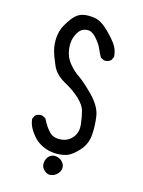

<svg xmlns="http://www.w3.org/2000/svg" viewBox="-128 -819 756 1013"><g transform="rotate(15 250.0 -313.0)"><path d="M242.2 119.1Q226.6 117.2 211.9 102.5Q197.3 87.9 199.2 65.4Q201.2 43 215.8 28.3Q230.5 13.7 252.4 16.1Q274.4 18.6 289.1 34.7Q303.7 50.8 301.3 70.3Q298.8 89.8 282.2 104.5Q265.6 119.1 242.2 119.1ZM240.2 2Q205.1 0 174.8 -14.6Q144.5 -29.3 125 -51.3Q105.5 -73.2 93.8 -95.7Q82 -118.2 80.1 -143.6L89.8 -163.1Q105.5 -174.8 127 -172.9L146.5 -163.1Q168.9 -118.2 191.9 -95.7Q214.8 -73.2 253.9 -76.2Q293 -79.1 316.9 -108.4Q340.8 -137.7 335.9 -179.7Q331.1 -221.7 323.2 -251Q315.4 -280.3 282.7 -311.5Q250 -342.8 198.2 -371.1Q146.5 -399.4 127 -443.4Q107.4 -487.3 98.6 -520.5Q89.8 -553.7 92.8 -590.3Q95.7 -627 111.3 -656.2Q127 -685.5 147.5 -710Q168 -734.4 195.3 -741.2Q222.7 -748 260.3 -742.2Q297.9 -736.3 339.8 -694.3Q381.8 -652.3 396.5 -627Q411.1 -601.6 413.1 -569.3L403.3 -549.8Q387.7 -536.1 366.2 -538.1L346.7 -547.9Q335 -569.3 325.2 -592.3Q315.4 -615.2 290.5 -643.6Q265.6 -671.9 240.7 -670.4Q215.8 -668.9 201.7 -653.8Q187.5 -638.7 177.7 -611.3Q168 -584 173.8 -543.5Q179.7 -502.9 206.1 -471.7Q232.4 -440.4 260.7 -421.9Q289.1 -403.3 342.3 -349.6Q395.5 -295.9 403.3 -244.1Q411.1 -192.4 407.2 -141.6Q403.3 -90.8 368.2 -52.2Q333 -13.7 303.2 -4.9Q273.4 3.9 240.2 2Z"/></g></svg>

Font: JasonHandwriting2
Style: Regular
Weight: 400
Version: Version 1.05.10